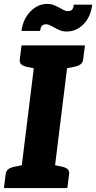

<svg xmlns="http://www.w3.org/2000/svg" viewBox="-32 -961 491 981"><path d="M65 0 155 -729H325L235 0ZM-12 0 -3 -71Q-1 -88 10.5 -96.5Q22 -105 41 -109L86 -118L85 0ZM215 0 244 -118 287 -109Q304 -105 313.5 -96.5Q323 -88 321 -71L312 0ZM175 -729 146 -611 103 -620Q86 -624 76.5 -632.5Q67 -641 69 -658L78 -729ZM402 -729 393 -658Q391 -641 379.5 -632.5Q368 -624 349 -620L304 -611L305 -729ZM314 -904Q326 -904 334.5 -910Q343 -916 345 -937H439Q432 -876 395.5 -838Q359 -800 308 -800Q286 -800 266.5 -809.5Q247 -819 231 -828Q215 -837 203 -837Q191 -837 183.5 -830.5Q176 -824 173 -803H78Q85 -862 122.5 -901.5Q160 -941 210 -941Q231 -941 250.5 -932Q270 -923 286.5 -913.5Q303 -904 314 -904Z"/></svg>

Font: Aleo Black
Style: Italic
Weight: 900
Italic angle: -7°
Designer: Alessio Laiso
Foundry: Alessio Laiso
Version: Version 2.001;gftools[0.9.29]